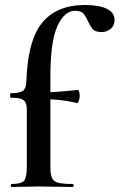

<svg xmlns="http://www.w3.org/2000/svg" viewBox="-20 -746 477 766"><path d="M27 0Q23 0 23 -6Q23 -12 27 -12Q65 -12 76 -25Q87 -38 87 -81V-306Q87 -328 81 -338.5Q75 -349 61 -352.5Q47 -356 23 -356Q20 -356 20 -365Q20 -374 23 -374Q58 -374 71 -383.5Q84 -393 85 -418Q90 -584 148 -655Q206 -726 319 -726Q375 -726 406 -711Q437 -696 437 -667Q437 -643 421 -630.5Q405 -618 386 -618Q359 -618 348.5 -631.5Q338 -645 331 -661Q324 -677 314.5 -690Q305 -703 280 -703Q237 -703 209 -642Q181 -581 181 -439V-81Q181 -52 187 -37Q193 -22 212 -17Q231 -12 270 -12Q274 -12 274 -6Q274 0 270 0Q235 0 201.5 -1Q168 -2 133 -2Q104 -2 76.5 -1Q49 0 27 0ZM288 -335Q249 -344 213.5 -347.5Q178 -351 138 -351V-377Q176 -377 213 -380Q250 -383 291 -387Q294 -387 296 -379.5Q298 -372 298 -363Q298 -353 294.5 -343.5Q291 -334 288 -335Z"/></svg>

Font: Cormorant Garamond Light
Style: Bold
Weight: 700
Version: Version 4.001